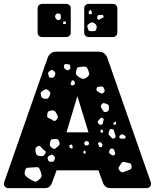

<svg xmlns="http://www.w3.org/2000/svg" viewBox="-20 -965 795 985"><path d="M22 0Q13 0 6.5 -6.5Q0 -13 0 -22Q0 -26 1 -29L224 -667Q227 -678 238 -689Q249 -700 269 -700H486Q506 -700 517 -689Q528 -678 531 -667L754 -29Q755 -26 755 -22Q755 -13 748.5 -6.5Q742 0 733 0H548Q529 0 520.5 -8.5Q512 -17 509 -25L485 -91H270L246 -25Q243 -17 235 -8.5Q227 0 207 0ZM325 -636Q319 -637 315.5 -636.5Q312 -636 309 -631Q305 -620 313 -612Q319 -607 323 -605Q327 -603 334 -607Q341 -610 341 -614.5Q341 -619 340 -627Q339 -633 335.5 -634Q332 -635 325 -636ZM431 -609Q426 -620 420 -622Q414 -624 403 -623Q390 -622 382.5 -620.5Q375 -619 372 -606Q368 -591 371 -583.5Q374 -576 387 -568Q400 -560 408.5 -560.5Q417 -561 429 -571Q439 -580 437.5 -588Q436 -596 431 -609ZM254 -602Q248 -607 243.5 -605.5Q239 -604 233 -599Q224 -593 228 -582Q230 -574 232 -570Q234 -566 242 -566Q251 -566 255 -568.5Q259 -571 262 -579Q265 -588 263 -592.5Q261 -597 254 -602ZM353 -553Q348 -553 347.5 -550Q347 -547 345 -542Q343 -538 342 -535.5Q341 -533 344 -530Q350 -524 358 -529Q366 -533 364 -541Q361 -552 353 -553ZM513 -512Q510 -519 506.5 -520.5Q503 -522 495 -521Q487 -520 482 -519Q477 -518 475 -510Q474 -501 478 -498Q482 -495 489 -491Q496 -487 500.5 -485.5Q505 -484 511 -489Q517 -495 517 -499.5Q517 -504 513 -512ZM229 -501Q222 -507 217 -507Q212 -507 204 -502Q195 -497 191 -492.5Q187 -488 190 -478Q192 -467 196.5 -463Q201 -459 213 -458Q223 -457 227 -461.5Q231 -466 235 -475Q239 -484 238 -489Q237 -494 229 -501ZM321 -286H434L377 -472ZM524 -433Q516 -436 511 -436Q506 -436 501 -429Q496 -422 497 -417.5Q498 -413 503 -406Q509 -397 512.5 -392.5Q516 -388 526 -391Q536 -394 537.5 -399.5Q539 -405 539 -416Q539 -424 535.5 -427Q532 -430 524 -433ZM268 -386Q262 -396 256 -398Q250 -400 239 -397Q228 -395 225.5 -390Q223 -385 222 -374Q221 -365 225 -362Q229 -359 237 -356Q248 -351 254 -346Q260 -341 269 -350Q278 -360 276.5 -367Q275 -374 268 -386ZM506 -360Q499 -363 496 -359Q493 -355 488 -350Q483 -345 481.5 -342.5Q480 -340 483 -334Q488 -324 498 -325Q505 -326 506.5 -329Q508 -332 509 -339Q510 -347 511.5 -351.5Q513 -356 506 -360ZM575 -341 565 -337 560 -329 569 -323 576 -330ZM568 -284Q565 -292 563.5 -297Q562 -302 554 -303Q545 -304 543 -299Q541 -294 538 -286Q534 -276 542 -269Q550 -262 554 -256.5Q558 -251 567 -256Q576 -262 573 -268Q570 -274 568 -284ZM504 -302 495 -295 496 -286 506 -283 509 -292ZM614 -273Q606 -279 601 -274Q596 -271 593.5 -268Q591 -265 593 -260Q595 -254 598.5 -254Q602 -254 608 -254Q615 -254 619 -254Q623 -254 624 -260Q626 -266 622.5 -268Q619 -270 614 -273ZM284 -237Q281 -246 278 -249Q275 -252 266 -252Q254 -251 247.5 -250.5Q241 -250 238 -239Q234 -226 236 -219Q238 -212 250 -204Q260 -198 265 -203.5Q270 -209 279 -216Q285 -221 286 -225.5Q287 -230 284 -237ZM432 -239Q423 -244 416 -238Q410 -232 414 -223Q416 -219 418.5 -219Q421 -219 426 -219Q435 -220 436 -226Q438 -236 432 -239ZM501 -230Q496 -233 493.5 -235.5Q491 -238 487 -235Q482 -231 483 -228Q484 -225 486 -219Q489 -210 496 -210Q501 -210 502.5 -212.5Q504 -215 506 -220Q507 -225 501 -230ZM353 -215 348 -224 336 -220 338 -206 351 -202ZM197 -203Q190 -210 186.5 -214.5Q183 -219 174 -215Q165 -210 163 -205Q161 -200 162 -189Q164 -178 166.5 -173Q169 -168 180 -165Q192 -163 199 -164.5Q206 -166 212 -177Q218 -187 211 -191Q204 -195 197 -203ZM568 -189Q565 -196 563 -199.5Q561 -203 554 -203Q546 -202 544 -198.5Q542 -195 540 -188Q539 -182 541 -179Q543 -176 548 -173Q554 -169 557.5 -167.5Q561 -166 567 -170Q572 -175 571.5 -179Q571 -183 568 -189ZM420 -185 415 -194 408 -187V-180L417 -176ZM255 -167Q248 -173 243.5 -171.5Q239 -170 231 -165Q225 -161 224.5 -157Q224 -153 226 -146Q228 -136 240 -135Q248 -135 252 -135.5Q256 -136 259 -143Q262 -152 262 -156.5Q262 -161 255 -167ZM626 -132Q616 -135 610.5 -134Q605 -133 600 -124Q593 -113 589 -106.5Q585 -100 594 -90Q602 -79 609.5 -81Q617 -83 629 -88Q642 -93 649 -96Q656 -99 655 -113Q654 -126 646 -127.5Q638 -129 626 -132ZM185 -94Q179 -108 170.5 -107.5Q162 -107 147 -106Q131 -105 121.5 -104.5Q112 -104 108 -88Q104 -72 110 -64.5Q116 -57 130 -48Q147 -38 156.5 -34Q166 -30 180 -43Q195 -55 193.5 -65.5Q192 -76 185 -94ZM435 -775Q425 -775 418.5 -781.5Q412 -788 412 -798V-922Q412 -932 418.5 -938.5Q425 -945 435 -945H559Q569 -945 575.5 -938.5Q582 -932 582 -922V-798Q582 -788 575.5 -781.5Q569 -775 559 -775ZM196 -775Q186 -775 179.5 -781.5Q173 -788 173 -798V-922Q173 -932 179.5 -938.5Q186 -945 196 -945H320Q330 -945 336.5 -938.5Q343 -932 343 -922V-798Q343 -788 336.5 -781.5Q330 -775 320 -775ZM451 -904 445 -915 435 -906 436 -892H450ZM283 -895Q272 -899 266 -890Q259 -879 266 -871Q271 -864 274.5 -862Q278 -860 285 -863Q292 -866 292 -870Q292 -874 292 -881Q292 -888 290.5 -891Q289 -894 283 -895ZM493 -888Q482 -889 480 -882Q478 -876 478 -872.5Q478 -869 483 -865Q487 -862 490 -864Q493 -866 497 -869Q504 -873 508.5 -874Q513 -875 511 -882Q509 -889 504.5 -888.5Q500 -888 493 -888ZM317 -855H306L303 -843L312 -841L319 -845ZM467 -844Q458 -851 452 -850.5Q446 -850 437 -843Q428 -838 428 -832.5Q428 -827 431 -817Q433 -809 437.5 -807Q442 -805 451 -805Q460 -805 465.5 -805.5Q471 -806 474 -815Q477 -826 476 -831.5Q475 -837 467 -844Z"/></svg>

Font: Rubik Moonrocks
Style: Regular
Weight: 400
Designer: Hubert and Fischer, NaN
Foundry: Hubert and Fischer, NaN
Version: Version 2.200